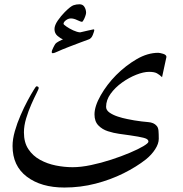

<svg xmlns="http://www.w3.org/2000/svg" viewBox="-20 -692 840 881"><path d="M743.7 -430.7 723.6 -337.9Q711.9 -349.1 700 -355.7Q688 -362.3 664.1 -362.3Q638.7 -362.3 605.2 -349.1Q571.8 -335.9 540 -313.2Q508.3 -290.5 487.5 -261.7Q466.8 -232.9 466.8 -201.7Q466.8 -186.5 482.4 -175.5Q498 -164.6 520.3 -157.2Q542.5 -149.9 563.7 -145.8Q585 -141.6 596.2 -139.6Q632.8 -133.8 659.4 -131.8Q686 -129.9 698.7 -114.7Q706.1 -106.9 707.3 -91.6Q708.5 -76.2 708.5 -55.2Q708.5 -32.7 692.1 -7.3Q675.8 18.1 649.9 39.1Q606 73.7 546.6 103.3Q487.3 132.8 418.5 150.6Q349.6 168.5 275.4 168.5Q168.9 168.5 103.3 118.9Q37.6 69.3 37.6 -22Q37.6 -53.2 48.1 -90.1Q58.6 -127 74.5 -163.3Q90.3 -199.7 106.4 -229.7Q122.6 -259.8 133.8 -277.8Q145 -295.9 146.5 -295.9Q157.7 -295.9 157.7 -287.6Q157.7 -284.2 147.5 -263.9Q137.2 -243.7 123.8 -213.4Q110.4 -183.1 100.1 -149.2Q89.8 -115.2 89.8 -84.5Q89.8 -38.1 110.4 -7.3Q130.9 23.4 164.1 41.5Q197.3 59.6 236.3 67.4Q275.4 75.2 313 75.2Q351.6 75.2 397.9 65.4Q444.3 55.7 490.7 40.5Q537.1 25.4 575.7 9Q614.3 -7.3 637.7 -21.2Q661.1 -35.2 661.1 -42Q661.1 -50.3 651.6 -55.2Q642.1 -60.1 613 -65.2Q584 -70.3 525.9 -78.1Q501.5 -81.5 475.3 -89.8Q449.2 -98.1 431.4 -116.5Q413.6 -134.8 413.6 -167Q413.6 -204.6 442.1 -254.6Q470.7 -304.7 512.7 -347.2Q556.6 -391.1 606.9 -420.4Q657.2 -449.7 706.1 -449.7Q713.4 -449.7 728.5 -445.1Q743.7 -440.4 743.7 -430.7ZM412.6 -553.2Q412.6 -549.3 405.8 -531.7Q398.9 -514.2 384.8 -510.3Q376.5 -507.8 350.8 -497.8Q325.2 -487.8 296.4 -477.1Q262.2 -463.9 245.1 -455.8Q228 -447.8 222.7 -447.8Q217.3 -447.8 217.3 -453.6Q217.3 -459 224.1 -472.9Q231 -486.8 234.4 -491.2Q238.3 -496.1 251 -502.9Q263.7 -509.8 269 -511.7Q258.3 -515.1 244.1 -527.1Q230 -539.1 230 -558.6Q230 -575.7 245.1 -597.7Q260.3 -619.6 276.9 -636.2Q304.2 -663.6 317.4 -668Q330.6 -672.4 344.7 -672.4Q360.4 -672.4 367.7 -659.9Q375 -647.5 375 -633.3Q375 -628.4 371.6 -618.4Q368.2 -608.4 363.5 -600.1Q358.9 -591.8 356 -591.8Q351.1 -591.8 334.7 -599.6Q318.4 -607.4 305.7 -607.4Q293.5 -607.4 282.5 -599.1Q271.5 -590.8 271.5 -582.5Q271.5 -579.6 284.7 -570.3Q297.9 -561 315.9 -552.7Q334 -544.4 347.7 -543.5Q364.7 -547.9 384.5 -552Q404.3 -556.2 408.2 -557.1Q412.6 -558.1 412.6 -553.2Z"/></svg>

Font: Rohingya Solluk
Style: Regular
Weight: 400
Designer: SIL International
Foundry: SIL International
Version: Version 1.001